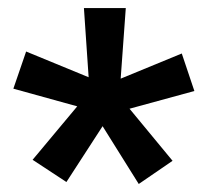

<svg xmlns="http://www.w3.org/2000/svg" viewBox="-20 -731 505 477"><path d="M145 -278.8 234.9 -417.5 324.7 -273.9 408.7 -331.5 301.8 -460.9 462.9 -504.9 431.6 -598.1 279.8 -535.6 292.5 -710.9H188.5L200.2 -539.1L44.9 -603L13.2 -510.7L171.9 -466.8L61 -334Z"/></svg>

Font: Vazirmatn Black
Style: Regular
Weight: 900
Designer: Saber Rastikerdar
Foundry: Saber Rastikerdar
Version: Version 33.003